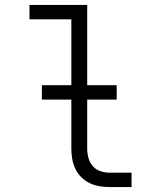

<svg xmlns="http://www.w3.org/2000/svg" viewBox="-20 -755 640 775"><path d="M422 0Q402 0 381 -3.5Q360 -7 341.5 -16Q323 -25 308 -40Q293 -55 284 -74Q275 -93 271.5 -113.5Q268 -134 268 -155V-677H99V-735H332V-155Q332 -136 337 -117.5Q342 -99 354.5 -84.5Q367 -70 385.5 -64Q404 -58 422 -58H511V0ZM451 -353H149V-411H451Z"/></svg>

Font: Iosevka SS04 Light Extended
Style: Regular
Weight: 300
Width: 7
Monospace: yes
Designer: Belleve Invis
Foundry: Belleve Invis
Version: Version 19.0.0; ttfautohint (v1.8.4)